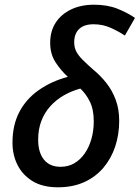

<svg xmlns="http://www.w3.org/2000/svg" viewBox="-20 -785 593 815"><path d="M226 10Q160 10 117.5 -16.5Q75 -43 54 -85.5Q33 -128 33 -179Q33 -254 62 -309.5Q91 -365 144.5 -402.5Q198 -440 268 -459Q238 -486 215.5 -521Q193 -556 193 -603Q193 -653 216.5 -689Q240 -725 282 -745Q324 -765 379 -765Q436 -765 478.5 -748Q521 -731 553 -709L510 -634Q483 -652 449.5 -667Q416 -682 377 -682Q337 -682 316 -662Q295 -642 295 -606Q295 -583 304 -566Q313 -549 330.5 -531.5Q348 -514 374 -491Q407 -464 432 -432Q457 -400 471.5 -360.5Q486 -321 486 -272Q486 -214 469 -163Q452 -112 419 -73Q386 -34 337.5 -12Q289 10 226 10ZM237 -77Q270 -77 295.5 -92Q321 -107 339.5 -133.5Q358 -160 368 -195Q378 -230 378 -270Q378 -321 361 -354.5Q344 -388 321 -409Q284 -399 251.5 -380.5Q219 -362 194 -334.5Q169 -307 155.5 -271.5Q142 -236 142 -192Q142 -138 166.5 -107.5Q191 -77 237 -77Z"/></svg>

Font: Noto Sans Display Medium
Style: Italic
Weight: 500
Italic angle: -12°
Designer: Monotype Design Team
Foundry: Monotype Imaging Inc.
Version: Version 2.003